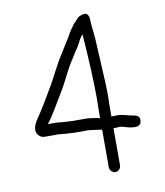

<svg xmlns="http://www.w3.org/2000/svg" viewBox="-79 -737 710 824"><g transform="rotate(-10 276.0 -325.0)"><path d="M324 -221H323C304 -223 291 -227 270 -227H215C203 -227 191 -229 179 -229C166 -229 154 -232 142 -232H108C139 -273 165 -322 193 -367C206 -388 237 -454 251 -475C265 -495 274 -513 289 -534C298 -546 303 -563 313 -576L321 -586L322 -573C328 -484 334 -393 334 -298C333 -277 333 -256 333 -234V-217C330 -218 328 -221 324 -221ZM407 -167C410 -167 414 -167 419 -166C445 -158 500 -140 502 -178C504 -206 478 -203 455 -209C438 -214 422 -218 403 -218C399 -217 393 -217 387 -217H382V-234C382 -256 382 -278 383 -298C383 -319 383 -339 382 -359C378 -423 376 -492 372 -554C370 -586 364 -617 364 -649C362 -658 359 -664 356 -667C347 -675 329 -669 317 -662C312 -659 310 -653 303 -647C291 -637 287 -627 277 -615C268 -602 259 -582 248 -567C236 -548 225 -529 212 -509C198 -489 164 -420 150 -396C126 -357 104 -316 79 -279C65 -259 49 -237 50 -213C51 -197 67 -181 84 -181H143C149 -181 152 -181 157 -180L178 -178C191 -178 204 -176 215 -176H270C275 -176 279 -176 284 -175L299 -173C309 -172 321 -170 333 -168V-5C333 9 345 21 358 21C371 21 382 9 382 -5V-166H387C394 -166 401 -166 407 -167ZM474 -154H475ZM277 -611ZM248 -563ZM178 -178Z"/></g></svg>

Font: Blanket
Style: Light
Weight: 300
Foundry: Cannot Into Space Fonts
Version: Version 0.9